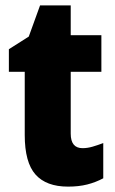

<svg xmlns="http://www.w3.org/2000/svg" viewBox="-20 -684 426 714"><path d="M287 -133Q305 -133 324 -138.5Q343 -144 364 -152V-21Q336 -6 304.5 2Q273 10 233 10Q152 10 112 -35Q72 -80 72 -182V-417H13V-501L87 -548L129 -664H243V-553H357V-417H243V-187Q243 -133 287 -133Z"/></svg>

Font: Noto Sans Lao Condensed Black
Style: Regular
Weight: 900
Width: 3
Designer: Monotype Design Team
Foundry: Monotype Imaging Inc.
Version: Version 2.003; ttfautohint (v1.8.4.7-5d5b)